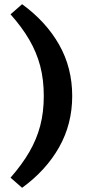

<svg xmlns="http://www.w3.org/2000/svg" viewBox="-20 -734 433 912"><path d="M188 -278Q188 -356 171 -420.5Q154 -485 119.5 -544.5Q85 -604 30 -666L85 -714Q199 -631 261 -521.5Q323 -412 323 -278Q323 -145 261 -35Q199 75 85 158L30 110Q85 47 119.5 -12.5Q154 -72 171 -136.5Q188 -201 188 -278Z"/></svg>

Font: Source Serif 4 Black
Style: Regular
Weight: 900
Designer: Frank Grießhammer
Foundry: Adobe
Version: Version 4.005;hotconv 1.1.0;makeotfexe 2.6.0